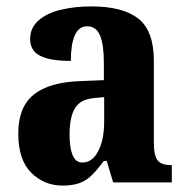

<svg xmlns="http://www.w3.org/2000/svg" viewBox="-20 -569 581 599"><path d="M175 10Q118 10 77.5 -30Q37 -70 37 -153Q37 -235 85.5 -274Q134 -313 232 -316L304 -319V-374Q304 -430 292 -458.5Q280 -487 252 -487Q226 -487 213.5 -459Q201 -431 201 -379Q136 -379 105 -395Q74 -411 74 -447Q74 -482 100 -505Q126 -528 169.5 -538.5Q213 -549 265 -549Q363 -549 411.5 -511Q460 -473 460 -379V-125Q460 -84 471.5 -69Q483 -54 513 -54H516V0H333L313 -67H304Q284 -40 267 -23Q250 -6 228.5 2Q207 10 175 10ZM237 -62Q268 -62 286.5 -97.5Q305 -133 305 -191V-266L273 -263Q230 -259 213.5 -231Q197 -203 197 -149Q197 -108 206.5 -85Q216 -62 237 -62Z"/></svg>

Font: Noto Serif Ethiopic Condensed ExtraBold
Style: Regular
Weight: 800
Width: 3
Designer: Monotype Design Team
Foundry: Monotype Imaging Inc.
Version: Version 2.102; ttfautohint (v1.8.4.7-5d5b)